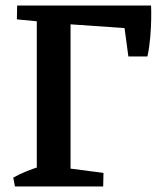

<svg xmlns="http://www.w3.org/2000/svg" viewBox="-20 -674 582 694"><path d="M113 0V-654H235V0ZM34 0 28 -32Q51 -45 76 -55Q101 -65 127 -73L128 0ZM213 0 216 -67 354 -49 353 0ZM145 -594 41 -604 42 -654H144ZM510 -567 207 -588 132 -654H526ZM444 -470 424 -618 526 -654Q527 -636 526.5 -605Q526 -574 523 -538.5Q520 -503 513 -470Z"/></svg>

Font: Eczar Medium
Style: Regular
Weight: 500
Designer: Vaibhav Singh
Foundry: Rosetta Type Foundry
Version: Version 2.000